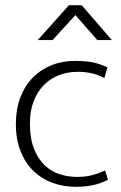

<svg xmlns="http://www.w3.org/2000/svg" viewBox="-20 -710 466 738"><path d="M277 -30Q309 -30 335 -37Q361 -44 384 -55L395 -19Q368 -5 338.5 1.5Q309 8 271 8Q224 8 182.5 -7Q141 -22 109.5 -52Q78 -82 59.5 -127.5Q41 -173 41 -234Q41 -290 58 -335Q75 -380 106 -411.5Q137 -443 178.5 -459.5Q220 -476 270 -476Q301 -476 330 -471.5Q359 -467 393 -451L381 -410Q354 -424 329.5 -429Q305 -434 279 -434Q238 -434 204 -420Q170 -406 146 -380.5Q122 -355 108.5 -318.5Q95 -282 95 -237Q95 -177 111 -137.5Q127 -98 152.5 -74Q178 -50 210.5 -40Q243 -30 277 -30ZM410 -556H354L270 -652L182 -556H125L245 -690H294Z"/></svg>

Font: Mukta Mahee ExtraLight
Style: Regular
Weight: 275
Designer: Shuchita Grover, Noopur Datye, Girish Dalvi, Yashodeep Gholap
Foundry: Ek Type
Version: Version 2.538;PS 1.000;hotconv 16.6.51;makeotf.lib2.5.65220;